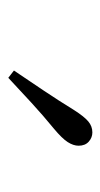

<svg xmlns="http://www.w3.org/2000/svg" viewBox="93 -952 248 475"><g transform="rotate(90 217.5 -714.0)"><path d="M154 -624Q179 -661 203.5 -697.5Q228 -734 252 -773Q268 -798 280 -808Q292 -818 307 -818Q320 -818 330 -809Q340 -800 340 -784Q340 -771 331 -757Q322 -743 298 -723Q265 -696 234 -667.5Q203 -639 172 -610Z"/></g></svg>

Font: Early Summer Mincho
Style: Regular
Weight: 400
Designer: GuiWonder
Version: Version 1.002